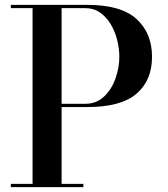

<svg xmlns="http://www.w3.org/2000/svg" viewBox="-20 -770 691 790"><path d="M24.5 -13.5H114V-736.5H24.5V-750H339Q477.5 -750 541.5 -692Q605.5 -634 605.5 -536.5Q605.5 -439 541.5 -384.2Q477.5 -329.5 339 -329.5H233.5V-13.5H323V0H24.5ZM331 -736.5H233.5V-343H331Q377 -343 408.2 -372.8Q439.5 -402.5 455.2 -447.2Q471 -492 471 -536.5Q471 -570 462.2 -605Q453.5 -640 435.8 -670Q418 -700 391.8 -718.2Q365.5 -736.5 331 -736.5Z"/></svg>

Font: Bodoni* 16 Medium
Style: Regular
Weight: 500
Version: Version 2.2